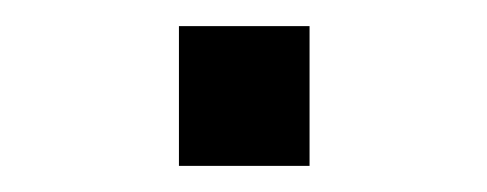

<svg xmlns="http://www.w3.org/2000/svg" viewBox="-20 -430 373 147"><path d="M117 -303V-410H217V-303Z"/></svg>

Font: Archivo SemiBold
Style: Regular
Weight: 400
Version: Version 2.001